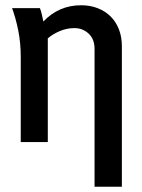

<svg xmlns="http://www.w3.org/2000/svg" viewBox="-20 -557 540 731"><path d="M340 -371Q340 -408 317.5 -429Q295 -450 263 -450Q235 -450 208.5 -439Q182 -428 162 -411V-16H59V-340Q59 -394 49.5 -441Q40 -488 26 -526H132Q136 -516 139.5 -501Q143 -486 145 -475Q204 -537 289 -537Q323 -537 351.5 -526Q380 -515 400.5 -495Q421 -475 432.5 -446Q444 -417 444 -381V154H340Z"/></svg>

Font: D2Coding
Style: Bold
Weight: 700
Monospace: yes
Designer: Yong-Rak Park; Jeong-Hwan Yoon; Sang-Min Lee;
Foundry: NHN Corporation
Version: Version 1.3.2; Build 20180524